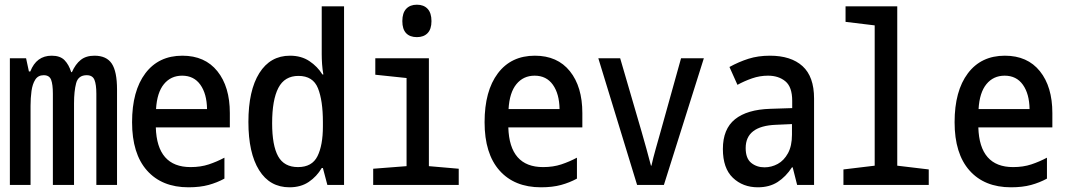

<svg xmlns="http://www.w3.org/2000/svg" viewBox="-20 -787 4540 817"><path d="M22 0V-539H91L103 -483H109Q135 -550 200 -550Q236 -550 254.5 -531Q273 -512 283 -480H286Q301 -514 323.5 -532Q346 -550 382 -550Q433 -550 455.5 -516.5Q478 -483 478 -406V0H390V-388Q390 -427 382 -447Q374 -467 349 -467Q313 -467 304 -433Q295 -399 295 -347V0H205V-388Q205 -428 197.5 -447.5Q190 -467 166 -467Q142 -467 130 -448Q118 -429 114 -399.5Q110 -370 110 -337V0Z M782 10Q669 10 605.5 -61.5Q542 -133 542 -267Q542 -400 598.5 -475Q655 -550 756 -550Q852 -550 905 -484Q958 -418 958 -306V-245H643Q648 -76 791 -76Q834 -76 868.5 -87.5Q903 -99 935 -116V-27Q904 -10 867.5 0Q831 10 782 10ZM861 -323Q860 -388 832.5 -426.5Q805 -465 755 -465Q707 -465 677.5 -429Q648 -393 644 -323Z M1212 10Q1128 10 1082.5 -63Q1037 -136 1037 -268Q1037 -402 1083.5 -476Q1130 -550 1214 -550Q1262 -550 1296.5 -527Q1331 -504 1352 -470H1356Q1352 -492 1350.5 -514.5Q1349 -537 1349 -556V-760H1444V0H1373L1354 -72H1349Q1328 -36 1294 -13Q1260 10 1212 10ZM1248 -76Q1308 -76 1331 -122.5Q1354 -169 1354 -249V-268Q1354 -359 1333 -411.5Q1312 -464 1250 -464Q1191 -464 1164.5 -413Q1138 -362 1138 -263Q1138 -168 1163.5 -122Q1189 -76 1248 -76Z M1754 -629Q1724 -629 1708 -646Q1692 -663 1692 -697Q1692 -732 1708.5 -749.5Q1725 -767 1754 -767Q1783 -767 1799.5 -749.5Q1816 -732 1816 -697Q1816 -663 1799.5 -646Q1783 -629 1754 -629ZM1568 0V-69L1710 -80V-455L1577 -469V-539H1805V-80L1932 -69V0Z M2282 10Q2169 10 2105.5 -61.5Q2042 -133 2042 -267Q2042 -400 2098.5 -475Q2155 -550 2256 -550Q2352 -550 2405 -484Q2458 -418 2458 -306V-245H2143Q2148 -76 2291 -76Q2334 -76 2368.5 -87.5Q2403 -99 2435 -116V-27Q2404 -10 2367.5 0Q2331 10 2282 10ZM2361 -323Q2360 -388 2332.5 -426.5Q2305 -465 2255 -465Q2207 -465 2177.5 -429Q2148 -393 2144 -323Z M2691 0 2526 -539H2619L2710 -227Q2719 -195 2730.5 -154.5Q2742 -114 2750 -82H2752Q2759 -114 2770.5 -154.5Q2782 -195 2791 -227L2878 -539H2975L2805 0Z M3205 10Q3141 10 3098.5 -30.5Q3056 -71 3056 -153Q3056 -238 3107.5 -279.5Q3159 -321 3258 -324L3351 -327V-358Q3351 -417 3322 -441Q3293 -465 3248 -465Q3213 -465 3180 -453.5Q3147 -442 3118 -426L3084 -502Q3124 -524 3165 -537Q3206 -550 3256 -550Q3346 -550 3395 -505.5Q3444 -461 3444 -368V0H3372L3353 -75H3350Q3324 -35 3289 -12.5Q3254 10 3205 10ZM3233 -75Q3263 -75 3289.5 -89.5Q3316 -104 3333 -135Q3350 -166 3350 -214V-259L3282 -256Q3153 -251 3153 -157Q3153 -113 3176.5 -94Q3200 -75 3233 -75Z M3569 0V-66L3702 -82V-679L3578 -694V-760H3798V-82L3932 -66V0Z M4282 10Q4169 10 4105.5 -61.5Q4042 -133 4042 -267Q4042 -400 4098.5 -475Q4155 -550 4256 -550Q4352 -550 4405 -484Q4458 -418 4458 -306V-245H4143Q4148 -76 4291 -76Q4334 -76 4368.5 -87.5Q4403 -99 4435 -116V-27Q4404 -10 4367.5 0Q4331 10 4282 10ZM4361 -323Q4360 -388 4332.5 -426.5Q4305 -465 4255 -465Q4207 -465 4177.5 -429Q4148 -393 4144 -323Z"/></svg>

Font: Noto Sans Mono ExtraCondensed Medium
Style: Regular
Weight: 500
Width: 2
Designer: Monotype Design Team
Foundry: Monotype Imaging Inc.
Version: Version 2.014